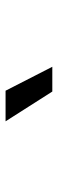

<svg xmlns="http://www.w3.org/2000/svg" viewBox="221 -1045 208 690"><g transform="rotate(-90 325.0 -700.0)"><path d="M430 -616H341L234 -784H344Z"/></g></svg>

Font: Azeret Mono Thin
Style: Regular
Weight: 400
Version: Version 1.002